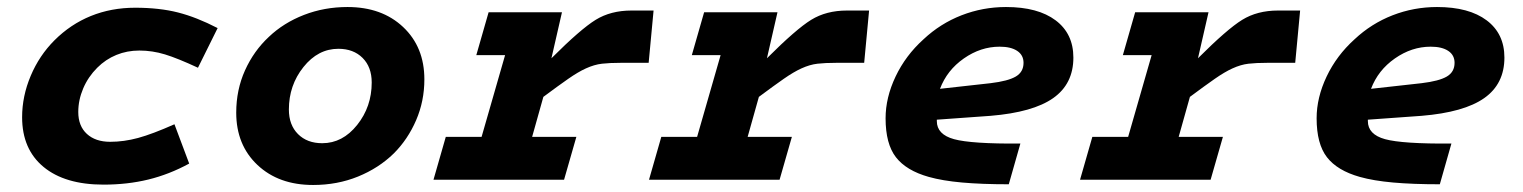

<svg xmlns="http://www.w3.org/2000/svg" viewBox="-20 -512 4338 547"><path d="M377 -368Q342 -368 311.5 -355.5Q281 -343 257 -319Q231 -293 217 -260Q203 -227 203 -193Q203 -153 227.5 -130.5Q252 -108 294 -108Q333 -108 373.5 -119Q414 -130 477 -158L519 -46Q462 -15 402.5 -0.5Q343 14 275 14Q165 14 104 -36.5Q43 -87 43 -178Q43 -238 67.5 -296Q92 -354 135 -397Q181 -443 239 -466.5Q297 -490 365 -490Q434 -490 487 -476.5Q540 -463 600 -432L544 -319Q486 -346 450 -357Q414 -368 377 -368Z M653 -191Q653 -256 678 -311.5Q703 -367 746 -407Q788 -447 846 -469.5Q904 -492 970 -492Q1068 -492 1128.5 -435Q1189 -378 1189 -286Q1189 -224 1165.5 -169.5Q1142 -115 1102 -75Q1059 -33 1000 -9Q941 15 872 15Q774 15 713.5 -42Q653 -99 653 -191ZM803 -200Q803 -156 829 -130Q855 -104 898 -104Q956 -104 997.5 -156Q1039 -208 1039 -277Q1039 -321 1013 -347Q987 -373 944 -373Q886 -373 844.5 -321Q803 -269 803 -200Z M1215 0 1250 -122H1352L1419 -355H1337L1372 -477H1581L1551 -346Q1634 -429 1677 -455.5Q1720 -482 1779 -482H1842L1828 -333H1748Q1717 -333 1695 -330.5Q1673 -328 1649 -317Q1627 -307 1599 -287.5Q1571 -268 1528 -236L1496 -122H1622L1587 0Z M1829 0 1864 -122H1966L2033 -355H1951L1986 -477H2195L2165 -346Q2248 -429 2291 -455.5Q2334 -482 2393 -482H2456L2442 -333H2362Q2331 -333 2309 -330.5Q2287 -328 2263 -317Q2241 -307 2213 -287.5Q2185 -268 2142 -236L2110 -122H2236L2201 0Z M2887 -103 2854 13Q2777 13 2721 8Q2665 3 2626 -8Q2562 -26 2532.5 -64Q2503 -102 2503 -175Q2503 -234 2531.5 -294Q2560 -354 2611 -400Q2659 -445 2719.5 -468.5Q2780 -492 2846 -492Q2937 -492 2987.5 -454Q3038 -416 3038 -348Q3038 -273 2980.5 -232.5Q2923 -192 2802 -182L2649 -171Q2649 -170 2649 -169.5Q2649 -169 2649 -167Q2649 -129 2698 -115.5Q2747 -102 2887 -103ZM2896 -333Q2896 -355 2878 -367Q2860 -379 2828 -379Q2774 -379 2726 -345.5Q2678 -312 2658 -259L2802 -275Q2852 -281 2874 -294Q2896 -307 2896 -333Z M3057 0 3092 -122H3194L3261 -355H3179L3214 -477H3423L3393 -346Q3476 -429 3519 -455.5Q3562 -482 3621 -482H3684L3670 -333H3590Q3559 -333 3537 -330.5Q3515 -328 3491 -317Q3469 -307 3441 -287.5Q3413 -268 3370 -236L3338 -122H3464L3429 0Z M4115 -103 4082 13Q4005 13 3949 8Q3893 3 3854 -8Q3790 -26 3760.5 -64Q3731 -102 3731 -175Q3731 -234 3759.5 -294Q3788 -354 3839 -400Q3887 -445 3947.5 -468.5Q4008 -492 4074 -492Q4165 -492 4215.5 -454Q4266 -416 4266 -348Q4266 -273 4208.5 -232.5Q4151 -192 4030 -182L3877 -171Q3877 -170 3877 -169.5Q3877 -169 3877 -167Q3877 -129 3926 -115.5Q3975 -102 4115 -103ZM4124 -333Q4124 -355 4106 -367Q4088 -379 4056 -379Q4002 -379 3954 -345.5Q3906 -312 3886 -259L4030 -275Q4080 -281 4102 -294Q4124 -307 4124 -333Z"/></svg>

Font: Intel One Mono
Style: Bold Italic
Weight: 700
Italic angle: -16°
Monospace: yes
Designer: Fred Shallcrass
Foundry: Frere-Jones Type LLC
Version: Version 1.400;hotconv 1.1.0;makeotfexe 2.6.0;FJTRelease1.4